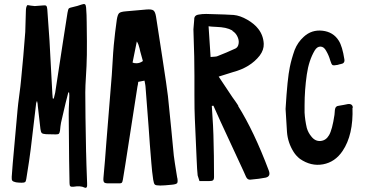

<svg xmlns="http://www.w3.org/2000/svg" viewBox="-20 -802 1806 950"><path d="M398 126Q379 116 343 122Q332 123 328 119.5Q324 116 324 104Q322 28 322 -10Q320 -162 320 -238Q320 -251 320.5 -266Q321 -281 322 -299.5Q323 -318 323 -329Q323 -340 322 -344L318 -345Q316 -336 311.5 -319Q307 -302 305 -294Q289 -228 282 -195Q279 -179 277 -156Q275 -144 271.5 -140.5Q268 -137 256 -137Q224 -137 208 -138Q192 -139 187 -143.5Q182 -148 180 -164Q175 -202 167 -278Q167 -289 163 -303L159 -292L132 -64Q126 -14 110 84Q108 96 104 99Q100 102 88 102H84Q73 102 59 100Q45 97 41 92Q37 87 38 73Q39 51 43 7L67 -260Q69 -284 75.5 -332Q82 -380 84 -404Q96 -524 105 -644L108 -746Q108 -770 116 -777Q130 -774 152 -772L191 -775Q205 -777 209 -773Q213 -769 214 -756Q222 -652 225 -600Q227 -556 232 -469Q237 -382 239 -339Q239 -331 241 -315L246 -314Q247 -319 249.5 -328.5Q252 -338 253 -343L292 -598Q306 -692 314 -739Q317 -757 321 -760.5Q325 -764 344 -768Q363 -772 382 -779Q395 -784 400 -781Q405 -778 406 -765Q409 -728 409 -690L410 -598Q410 -507 409 -507Q409 -483 405.5 -428.5Q402 -374 402 -345Q402 -245 406 -45V-51Q407 3 411 104V118Q409 131 398 126Z M773 116Q752 116 746.5 111.5Q741 107 738 87Q732 46 729 6Q726 -25 721.5 -86.5Q717 -148 715 -178L700 -373Q700 -377 699 -381.5Q698 -386 697 -392.5Q696 -399 695 -403L664 -397Q664 -393 662.5 -385Q661 -377 660 -373L600 13Q592 63 588 87Q586 100 581.5 103Q577 106 563 105H520Q501 106 495.5 100.5Q490 95 492 76Q495 47 499.5 -9.5Q504 -66 506 -95L530 -392Q533 -423 536.5 -485.5Q540 -548 543 -579Q549 -642 558 -705Q562 -730 569.5 -737Q577 -744 603 -746L705 -755Q730 -757 739 -750.5Q748 -744 752 -720Q763 -653 783 -519Q806 -370 811 -326Q817 -270 827 -167.5Q837 -65 840 -32Q842 -13 857 79V76Q861 98 856.5 104Q852 110 830 112Q792 116 773 116ZM655 -489Q672 -489 687 -500Q680 -527 674 -547Q673 -552 670.5 -562.5Q668 -573 665 -581Q662 -589 657 -597L636 -493L637 -492Q644 -489 655 -489Z M967 94Q959 71 958 66Q955 40 953 -12L944 -216Q942 -255 942 -333Q942 -364 942 -427Q942 -490 941 -522Q940 -544 939 -589Q938 -634 937 -657Q937 -665 939 -681Q941 -697 941 -705Q940 -727 964 -730Q979 -733 1000 -733Q1114 -730 1136 -728Q1168 -725 1203.5 -704.5Q1239 -684 1258 -659Q1283 -627 1285 -585Q1286 -555 1265 -527Q1219 -468 1132 -445Q1125 -443 1062 -423L1130 -321Q1133 -317 1144 -301.5Q1155 -286 1160 -277L1158 -278Q1237 -152 1310 42Q1321 71 1294 77Q1265 83 1218 87Q1204 88 1197 72L1185 45L1071 -201Q1065 -214 1053.5 -240Q1042 -266 1036 -279L1028 -278Q1036 -158 1036 -134Q1039 -30 1039 73Q1039 86 1034 90Q1029 94 1014 94ZM1022 -520Q1051 -522 1053 -523Q1102 -542 1145 -562Q1155 -567 1159 -579Q1165 -598 1156 -618.5Q1147 -639 1130 -649V-651Q1114 -660 1095 -664Q1076 -668 1050 -669Q1024 -670 1012 -672Z M1464 -16Q1445 -31 1433 -50Q1404 -96 1400 -149Q1397 -187 1393 -263Q1402 -414 1414 -470Q1422 -510 1438 -555Q1453 -593 1483 -620Q1522 -656 1575.5 -650Q1629 -644 1656 -601Q1674 -573 1684 -508Q1687 -488 1666 -485Q1664 -485 1659 -483.5Q1654 -482 1651 -481Q1631 -477 1625.5 -480Q1620 -483 1614 -503Q1607 -528 1594 -550Q1583 -571 1566 -571.5Q1549 -572 1537 -552Q1508 -503 1498 -433Q1487 -356 1487 -281V-245Q1489 -208 1498 -169Q1505 -145 1521 -126Q1540 -102 1566.5 -104.5Q1593 -107 1608 -133Q1624 -160 1635 -234Q1635 -238 1636 -246Q1637 -254 1637 -258Q1639 -278 1658 -279Q1666 -280 1681 -283Q1696 -286 1701 -287Q1725 -290 1726 -268L1724 -270Q1729 -135 1675 -55Q1638 0 1578.5 11Q1519 22 1464 -16Z"/></svg>

Font: Because We Connect
Style: Regular
Weight: 400
Designer: Liz Wetzel, Aaron Williamson, Russ McMullin
Foundry: Red Hat
Version: Version 1.000